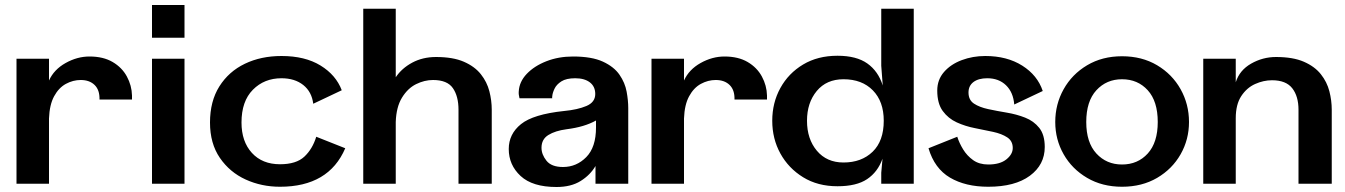

<svg xmlns="http://www.w3.org/2000/svg" viewBox="-20 -735 5381 768"><path d="M46 0V-500H176V-413Q196 -457 242.5 -483Q289 -509 338 -509Q393 -509 430.5 -487Q468 -465 487.5 -429Q507 -393 508 -353Q508 -344 508 -337H378Q379 -375 358.5 -395Q338 -415 303 -415Q272 -415 243.5 -399.5Q215 -384 196.5 -350Q178 -316 176 -261V0Z M588 0V-500H718V0ZM588 -584V-715H718V-584Z M1100 12Q1026 12 962.5 -17Q899 -46 859.5 -103.5Q820 -161 820 -245Q820 -330 857.5 -389.5Q895 -449 959.5 -480Q1024 -511 1106 -511Q1200 -511 1262 -473Q1324 -435 1347 -374L1233 -320Q1227 -368 1193 -395Q1159 -422 1106 -422Q1037 -422 991.5 -376Q946 -330 946 -245Q946 -169 987.5 -123.5Q1029 -78 1100 -78Q1165 -78 1197.5 -108.5Q1230 -139 1245 -188L1361 -142Q1295 12 1100 12Z M1433 0V-700H1563V-426Q1587 -462 1629 -484.5Q1671 -507 1724 -507Q1792 -507 1835.5 -488Q1879 -469 1903.5 -438Q1928 -407 1937.5 -370Q1947 -333 1947 -296V0H1814V-296Q1814 -350 1791.5 -382.5Q1769 -415 1712 -415Q1678 -415 1644.5 -398.5Q1611 -382 1588 -344.5Q1565 -307 1563 -247V0Z M2206 13Q2110 13 2062.5 -31Q2015 -75 2015 -139Q2015 -199 2064 -238.5Q2113 -278 2236 -291Q2290 -296 2325.5 -311Q2361 -326 2361 -359Q2361 -389 2339.5 -405.5Q2318 -422 2281 -422Q2245 -422 2225.5 -409.5Q2206 -397 2198 -380Q2190 -363 2189 -350Q2188 -343 2189 -342H2058Q2054 -357 2055 -369Q2057 -408 2087 -439.5Q2117 -471 2165.5 -490Q2214 -509 2272 -509Q2347 -509 2391.5 -488.5Q2436 -468 2458 -436Q2480 -404 2486.5 -368.5Q2493 -333 2493 -303V0H2362V-71Q2341 -35 2302.5 -11Q2264 13 2206 13ZM2232 -67Q2286 -67 2325 -106.5Q2364 -146 2364 -225V-253Q2318 -227 2246 -218Q2201 -212 2173.5 -195Q2146 -178 2146 -144Q2146 -117 2166 -92Q2186 -67 2232 -67Z M2586 0V-500H2716V-413Q2736 -457 2782.5 -483Q2829 -509 2878 -509Q2933 -509 2970.5 -487Q3008 -465 3027.5 -429Q3047 -393 3048 -353Q3048 -344 3048 -337H2918Q2919 -375 2898.5 -395Q2878 -415 2843 -415Q2812 -415 2783.5 -399.5Q2755 -384 2736.5 -350Q2718 -316 2716 -261V0Z M3330 10Q3251 10 3192.5 -26Q3134 -62 3101.5 -121Q3069 -180 3069 -252Q3069 -324 3101.5 -383Q3134 -442 3192.5 -477Q3251 -512 3330 -512Q3406 -512 3449.5 -481Q3493 -450 3511 -393L3505 -472V-700H3635V0H3505V-44L3510 -100Q3491 -47 3448.5 -18.5Q3406 10 3330 10ZM3354 -85Q3426 -85 3470.5 -128Q3515 -171 3515 -252Q3515 -329 3471.5 -373.5Q3428 -418 3354 -418Q3286 -418 3247 -371Q3208 -324 3208 -252Q3208 -179 3247.5 -132Q3287 -85 3354 -85Z M3921 -511Q4008 -511 4069 -472.5Q4130 -434 4151 -371L4037 -317Q4033 -366 4004 -394Q3975 -422 3929 -422Q3894 -422 3874 -407Q3854 -392 3854 -365Q3854 -335 3876 -320.5Q3898 -306 3933 -298.5Q3968 -291 4007 -284.5Q4046 -278 4080.5 -264.5Q4115 -251 4137 -223.5Q4159 -196 4159 -147Q4159 -76 4099.5 -32Q4040 12 3933 12Q3842 12 3780 -24.5Q3718 -61 3694 -142L3809 -188Q3817 -163 3832.5 -137.5Q3848 -112 3872.5 -94.5Q3897 -77 3933 -77Q3980 -77 4005.5 -97.5Q4031 -118 4031 -143Q4031 -171 4009 -185.5Q3987 -200 3952.5 -207.5Q3918 -215 3879.5 -222.5Q3841 -230 3807 -245.5Q3773 -261 3751 -291Q3729 -321 3729 -373Q3729 -416 3756 -447Q3783 -478 3827 -494.5Q3871 -511 3921 -511Z M4468 12Q4389 12 4328.5 -23.5Q4268 -59 4234.5 -118Q4201 -177 4201 -247Q4201 -318 4234.5 -378Q4268 -438 4328.5 -474Q4389 -510 4468 -510Q4548 -510 4608.5 -474Q4669 -438 4702.5 -378Q4736 -318 4736 -247Q4736 -177 4702.5 -118Q4669 -59 4608.5 -23.5Q4548 12 4468 12ZM4468 -77Q4531 -77 4571 -121Q4611 -165 4611 -247Q4611 -330 4571 -374Q4531 -418 4468 -418Q4406 -418 4365.5 -374Q4325 -330 4325 -247Q4325 -165 4365.5 -121Q4406 -77 4468 -77Z M5084 -507Q5152 -507 5195.5 -488Q5239 -469 5263.5 -438Q5288 -407 5297.5 -370Q5307 -333 5307 -296V0H5174V-296Q5174 -350 5149 -382Q5124 -414 5068 -414Q5034 -414 5000.5 -399Q4967 -384 4945 -350.5Q4923 -317 4923 -262V0H4793V-500H4923V-406Q4938 -454 4984.5 -480.5Q5031 -507 5084 -507Z"/></svg>

Font: Panamera
Style: Bold
Weight: 700
Designer: Bastien Sozeau
Foundry: NBR — Bastien Sozeau
Version: Version 3.002; ttfautohint (v1.8.4.7-5d5b);gftools[0.9.33]